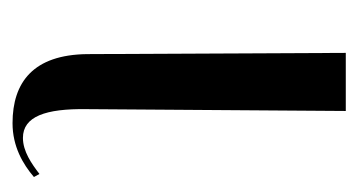

<svg xmlns="http://www.w3.org/2000/svg" viewBox="-156 -420 585 314"><g transform="rotate(90 137.0 -263.5)"><path d="M182 9C220 9 249 -8 270 -26L265 -35C248 -22 228 -8 206 -8C171 -8 158 -45 159 -112L162 -536H67L69 -113C70 -25 115 9 182 9Z"/></g></svg>

Font: Noto Serif Display Condensed
Style: Regular
Weight: 400
Width: 3
Designer: Monotype Design Team
Foundry: Monotype Imaging Inc.
Version: Version 2.009